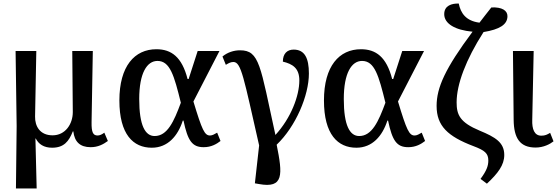

<svg xmlns="http://www.w3.org/2000/svg" viewBox="-20 -824 3152 1084"><path d="M70 240H187L180 -42H182C198 -10 228 10 274 10C341 10 369 -26 391 -82H394C401 -24 431 7 492 7C533 7 563 -9 589 -28L569 -75C556 -65 543 -59 531 -59C506 -59 496 -76 497 -134L504 -536H388L391 -191C391 -124 349 -60 277 -60C205 -60 177 -112 178 -166L185 -536H68L74 -112Z M837 10C927 10 984 -56 1012 -143H1016C1040 -29 1065 7 1130 7C1173 7 1203 -11 1225 -28L1206 -75C1192 -67 1179 -59 1166 -59C1135 -59 1121 -89 1072 -251L1219 -536H1096L1045 -378H1039C1007 -503 947 -546 863 -546C740 -546 654 -451 654 -257C654 -65 732 10 837 10ZM853 -56C800 -56 766 -115 766 -265C766 -412 810 -480 869 -480C940 -480 963 -398 1001 -244C962 -138 925 -56 853 -56Z M1442 215C1583 241 1576 162 1542 -7C1650 -110 1724 -285 1724 -409C1724 -496 1700 -544 1638 -544C1602 -544 1577 -522 1577 -476C1631 -463 1670 -440 1670 -370C1670 -283 1623 -158 1535 -62C1449 -454 1446 -540 1335 -540C1301 -540 1265 -529 1236 -505L1255 -458C1273 -469 1284 -474 1298 -474C1342 -474 1356 -385 1443 -3L1419 211Z M1992 10C2082 10 2139 -56 2167 -143H2171C2195 -29 2220 7 2285 7C2328 7 2358 -11 2380 -28L2361 -75C2347 -67 2334 -59 2321 -59C2290 -59 2276 -89 2227 -251L2374 -536H2251L2200 -378H2194C2162 -503 2102 -546 2018 -546C1895 -546 1809 -451 1809 -257C1809 -65 1887 10 1992 10ZM2008 -56C1955 -56 1921 -115 1921 -265C1921 -412 1965 -480 2024 -480C2095 -480 2118 -398 2156 -244C2117 -138 2080 -56 2008 -56Z M2729 213C2791 155 2827 108 2827 51C2827 -20 2776 -50 2689 -86C2576 -133 2558 -176 2558 -246C2558 -348 2610 -487 2710 -643C2801 -658 2845 -685 2845 -733C2845 -764 2815 -785 2754 -782C2730 -751 2707 -723 2687 -696C2610 -706 2581 -750 2570 -804C2531 -805 2488 -793 2488 -744C2488 -690 2550 -654 2648 -645C2493 -437 2445 -329 2445 -226C2445 -113 2508 -54 2653 1C2717 25 2737 42 2737 82C2737 110 2729 138 2693 186Z M3004 9C3048 9 3085 -10 3105 -26L3086 -74C3069 -64 3058 -58 3036 -58C2997 -58 2983 -95 2985 -148L2993 -536H2876L2880 -148C2881 -43 2916 9 3004 9Z"/></svg>

Font: Noto Serif Medium
Style: Regular
Weight: 500
Designer: Monotype Design Team
Foundry: Monotype Imaging Inc.
Version: Version 2.013